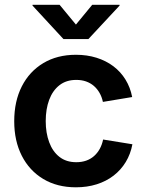

<svg xmlns="http://www.w3.org/2000/svg" viewBox="-20 -779 617 810"><path d="M300.3 11.2Q221.2 11.2 162.6 -23.9Q104 -59.1 72 -121.8Q40 -184.6 40 -267.6Q40 -351.6 72 -414.6Q104 -477.5 162.6 -512.7Q221.2 -547.9 300.3 -547.9Q347.2 -547.9 387.2 -535.4Q427.2 -522.9 458.3 -499.5Q489.3 -476.1 509.5 -443.1Q529.8 -410.2 537.6 -369.6L414.1 -349.1Q409.7 -370.1 399.9 -387.2Q390.1 -404.3 376 -416.5Q361.8 -428.7 343.3 -435.3Q324.7 -441.9 301.8 -441.9Q259.3 -441.9 230.7 -419.4Q202.1 -397 187.5 -357.9Q172.9 -318.8 172.9 -268.1Q172.9 -218.3 187.5 -179Q202.1 -139.6 230.7 -117.2Q259.3 -94.7 301.8 -94.7Q324.7 -94.7 343.5 -101.3Q362.3 -107.9 376.7 -120.6Q391.1 -133.3 400.9 -151.1Q410.6 -168.9 415 -190.4L538.6 -170.4Q530.8 -128.9 510.5 -95.5Q490.2 -62 459.2 -38.1Q428.2 -14.2 387.9 -1.5Q347.7 11.2 300.3 11.2ZM231.4 -758.8 300.3 -675.3 369.1 -758.8H484.4V-755.4L353 -614.3H247.6L117.2 -755.4V-758.8Z"/></svg>

Font: V-Inter
Style: SemiBold-600
Weight: 600
Designer: Rasmus Andersson
Foundry: rsms
Version: Version 4.000;git-4146feb